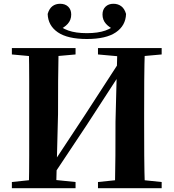

<svg xmlns="http://www.w3.org/2000/svg" viewBox="-20 -999 921 1019"><path d="M441 -792Q339 -792 287 -827.5Q235 -863 233 -925Q241 -953 258 -966Q275 -979 299 -979Q326 -979 342 -963.5Q358 -948 358 -922Q358 -893 339.5 -872.5Q321 -852 291 -840L273 -881Q303 -851 342.5 -837Q382 -823 441 -823Q500 -823 539.5 -837Q579 -851 609 -881L590 -840Q561 -852 542.5 -872.5Q524 -893 524 -922Q524 -948 540 -963.5Q556 -979 582 -979Q606 -979 623.5 -966Q641 -953 649 -925Q647 -863 595 -827.5Q543 -792 441 -792ZM133 0Q135 -86 135 -173Q135 -260 135 -349V-394Q135 -483 135 -570Q135 -657 133 -744H291Q289 -658 288.5 -570.5Q288 -483 288 -394L278 0ZM590 0Q592 -86 592.5 -173.5Q593 -261 593 -353L603 -744H749Q746 -658 745.5 -570.5Q745 -483 745 -394V-349Q745 -262 745.5 -174.5Q746 -87 749 0ZM43 0V-33L195 -49H224L381 -33V0ZM43 -710V-744H381V-710L224 -696H195ZM500 0V-33L655 -49H683L838 -33V0ZM500 -710V-744H838V-710L683 -696H655ZM257 -60 223 -105 243 -104 431 -389 619 -679 659 -640H638L440 -335Z"/></svg>

Font: Noto Serif JP ExtraBold
Style: Regular
Weight: 800
Designer: Ryoko NISHIZUKA 西塚涼子 (kana & ideographs); Frank Grießhammer (Latin, Greek & Cyrillic); Wenlong ZHANG 张文龙 (bopomofo); San
Foundry: Adobe
Version: Version 2.003-H1;hotconv 1.1.1;makeotfexe 2.6.0